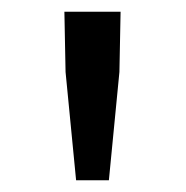

<svg xmlns="http://www.w3.org/2000/svg" viewBox="-20 -791 318 328"><path d="M110 -483H166L184 -668L186 -771H90L92 -668Z"/></svg>

Font: Microsoft YaHei
Style: Regular
Weight: 400
Designer: Ryoko NISHIZUKA 西塚涼子 (kana, bopomofo & ideographs); Paul D. Hunt (Latin, Greek & Cyrillic); Sandoll Communications 산돌커뮤니
Foundry: Adobe
Version: Version 2.001;hotconv 1.0.111;makeotfexe 2.5.65597